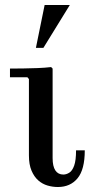

<svg xmlns="http://www.w3.org/2000/svg" viewBox="-20 -740 360 770"><path d="M212 10Q191 10 170.5 4Q150 -2 133.5 -16.5Q117 -31 106.5 -55.5Q96 -80 96 -117V-423L90 -430H20V-465Q46 -465 74.5 -465.5Q103 -466 131 -467Q159 -468 185 -471L191 -465V-106Q191 -73 202 -56.5Q213 -40 234 -40Q246 -40 258 -47.5Q270 -55 277.5 -76Q285 -97 285 -137H320Q320 -60 291 -25Q262 10 212 10ZM124 -548 159 -720H260L154 -548Z"/></svg>

Font: Brygada 1918 Medium
Style: Regular
Weight: 500
Designer: Mateusz Machalski | Borys Kosmynka | Przemek Hoffer
Foundry: NIEPODLEGLA 2018
Version: Version 3.006